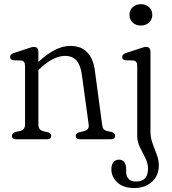

<svg xmlns="http://www.w3.org/2000/svg" viewBox="-20 -684 844 943"><path d="M168.5 -429.5V-380Q210.5 -418.5 249.2 -438.5Q288 -458.5 326 -458.5Q379.5 -458.5 409.2 -426.2Q439 -394 446 -337L481.5 -73Q483 -58.5 488.2 -51Q493.5 -43.5 506 -40.5L527.5 -36Q545.5 -29.5 545.5 -17Q545.5 0 524.5 0H372.5Q352 0 352 -17Q352 -29.5 369 -34.5L391 -39.5Q404 -42.5 410.8 -50Q417.5 -57.5 415.5 -72.5L382 -317.5Q375.5 -364 355.8 -386.8Q336 -409.5 299.5 -409.5Q272.5 -409.5 242.2 -395Q212 -380.5 176 -347L168.5 -340V-73Q168.5 -45 193 -39.5L215 -34.5Q231.5 -29.5 231.5 -17Q231.5 0 211 0H59.5Q38.5 0 38.5 -17Q38.5 -30 56.5 -36L78.5 -40.5Q103 -46 103 -73V-360.5Q103 -385 83.5 -387L46.5 -388Q29.5 -390.5 29.5 -404Q29.5 -417.5 49.5 -424L110 -444Q122.5 -448 131 -450.8Q139.5 -453.5 146.5 -453.5Q168.5 -453.5 168.5 -429.5ZM671.5 -558.5Q647.5 -558.5 631.8 -573.2Q616 -588 616 -611Q616 -634 631.8 -648.8Q647.5 -663.5 671.5 -663.5Q696.5 -663.5 712.2 -648.8Q728 -634 728 -611.5Q728 -588.5 712.2 -573.5Q696.5 -558.5 671.5 -558.5ZM719 -37.5Q719 -8 729.2 20Q739.5 48 749.8 75Q760 102 760 129Q760 178.5 726.2 209Q692.5 239.5 639 239.5Q585.5 239.5 556.2 211.8Q527 184 527 148Q527 124.5 537.5 112.2Q548 100 564.5 100Q581 100 590.2 112Q599.5 124 599.5 144.5V159Q599.5 181.5 611.8 194.8Q624 208 649.5 207.5Q707 207 707 144Q707 117.5 693.8 91.8Q680.5 66 667.2 39.5Q654 13 654 -16V-360.5Q654 -385 634 -387L597 -388Q580 -390.5 580 -404Q580 -417.5 600 -424L661 -444Q673 -448 681.8 -450.8Q690.5 -453.5 697 -453.5Q719 -453.5 719 -429.5Z"/></svg>

Font: Fraunces 72pt SuperSoft Light
Style: Regular
Weight: 300
Version: Version 1.000;[0bf87f6ff]